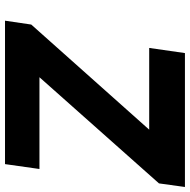

<svg xmlns="http://www.w3.org/2000/svg" viewBox="-16 -724 740 747"><g transform="rotate(90 353.5 -350.0)"><path d="M60 0 75 -102 484 -561H166L186 -700H707L693 -599L280 -134H637L618 0Z"/></g></svg>

Font: Lexend SemBd
Style: Italic
Weight: 600
Italic angle: -8.13011°
Designer: Bonnie Shaver-Troup, Thomas Jockin
Foundry: Lexend
Version: Version 1.007